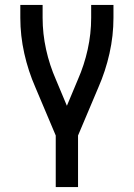

<svg xmlns="http://www.w3.org/2000/svg" viewBox="-20 -540 540 775"><path d="M205 215V7L123 -187Q94 -253 78 -324.5Q62 -396 62 -468V-520H152V-468Q152 -404 166 -340.5Q180 -277 206 -218L250 -113L294 -218Q320 -277 334 -340.5Q348 -404 348 -468V-520H438V-468Q438 -396 422 -324.5Q406 -253 377 -187L295 7V215Z"/></svg>

Font: Iosevka Term Curly Medium
Style: Regular
Weight: 500
Designer: Belleve Invis
Foundry: Belleve Invis
Version: Version 32.3.0